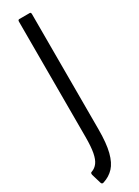

<svg xmlns="http://www.w3.org/2000/svg" viewBox="-220 -673 602 829"><g transform="rotate(-30 81.0 -258.0)"><path d="M22 138Q12 142 9 132L-5 85Q-6 80 -5 76.5Q-4 73 1 72Q18 66 29.5 50.5Q41 35 46.5 6Q52 -23 52 -71V-646Q52 -655 59 -655H111Q117 -655 117 -646V-72Q117 -2 106 40.5Q95 83 74 105.5Q53 128 22 138Z"/></g></svg>

Font: Sofia Sans Extra Condensed
Style: Regular
Weight: 400
Designer: Botio Nikoltchev, Ani Petrova
Foundry: lettersoup
Version: Version 4.101